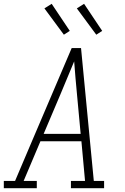

<svg xmlns="http://www.w3.org/2000/svg" viewBox="-35 -987 655 1007"><path d="M-15 0V-38H44L132 -245L341 -735H390L457 -38H511V0H337V-38H411L392 -246H177L89 -38H158V0ZM194 -285H388L369 -490Q365 -534 361 -577.5Q357 -621 354 -665Q336 -621 317.5 -577.5Q299 -534 281 -490ZM470 -805 368 -943 406 -967 501 -825ZM300 -805 198 -943 236 -967 331 -825Z"/></svg>

Font: Iosevka Etoile XLtObl
Style: Regular
Weight: 200
Italic angle: -9°
Designer: Belleve Invis
Foundry: Belleve Invis
Version: Version 15.5.2; ttfautohint (v1.8.4)